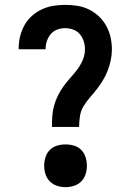

<svg xmlns="http://www.w3.org/2000/svg" viewBox="-20 -763 540 791"><path d="M194 -240Q194 -263 195.5 -285Q197 -307 203 -328.5Q209 -350 219 -370Q229 -390 242.5 -408.5Q256 -427 271 -443.5Q286 -460 299 -477.5Q312 -495 321 -516Q330 -537 330 -560Q330 -577 325 -593Q320 -609 309 -622Q298 -635 282 -641Q266 -647 249 -647Q232 -647 216.5 -641.5Q201 -636 190 -623.5Q179 -611 173.5 -595Q168 -579 168 -563V-560H57V-565Q57 -590 63 -614Q69 -638 81 -659.5Q93 -681 111.5 -697.5Q130 -714 152.5 -724.5Q175 -735 199.5 -739Q224 -743 249 -743Q274 -743 299 -739Q324 -735 346.5 -724Q369 -713 387.5 -695.5Q406 -678 418 -656Q430 -634 435.5 -609.5Q441 -585 441 -560Q441 -538 436.5 -516Q432 -494 424 -473Q416 -452 404.5 -433Q393 -414 379.5 -396.5Q366 -379 351 -362Q336 -345 324.5 -326Q313 -307 309.5 -285Q306 -263 306 -240ZM250 8Q232 8 215 2.5Q198 -3 185.5 -15.5Q173 -28 167.5 -45Q162 -62 162 -80Q162 -98 167.5 -115.5Q173 -133 185.5 -145.5Q198 -158 215 -163Q232 -168 250 -168Q268 -168 285 -163Q302 -158 314.5 -145.5Q327 -133 332.5 -115.5Q338 -98 338 -80Q338 -62 332.5 -45Q327 -28 314.5 -15.5Q302 -3 285 2.5Q268 8 250 8Z"/></svg>

Font: Iosevka Web
Style: Bold
Weight: 700
Monospace: yes
Designer: Belleve Invis
Foundry: Belleve Invis
Version: Version 28.0.3; ttfautohint (v1.8.3)